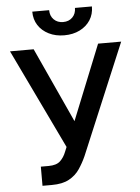

<svg xmlns="http://www.w3.org/2000/svg" viewBox="-61 -977 756 1035"><g transform="rotate(-5 316.5 -460.0)"><path d="M126.5 9.8V-93.8H168.9Q210.9 -93.8 231.4 -113Q252 -132.3 263.2 -161.6L273.9 -187.5L15.1 -727.5H143.1L328.6 -322.3L491.7 -727.5H616.7L366.2 -130.4Q349.6 -93.3 327.9 -61.3Q306.2 -29.3 270.5 -9.8Q234.9 9.8 177.2 9.8ZM314.5 -788.1Q267.6 -788.1 231 -806.4Q194.3 -824.7 173.8 -856.4Q153.3 -888.2 153.3 -930.2H244.6Q244.6 -898.9 264.2 -879.4Q283.7 -859.9 314.5 -859.9Q345.7 -859.9 365 -879.4Q384.3 -898.9 384.3 -930.2H476.1Q476.1 -888.2 455.6 -856.4Q435.1 -824.7 398.7 -806.4Q362.3 -788.1 314.5 -788.1Z"/></g></svg>

Font: Inter Cardless Tabular Medium
Style: Regular
Weight: 500
Designer: Rasmus Andersson
Foundry: rsms
Version: Version 4.000;git-4fc901f